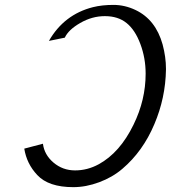

<svg xmlns="http://www.w3.org/2000/svg" viewBox="-20 -750 698 784"><path d="M79.1 -143.1 155.3 -163.1Q161.1 -117.7 198.7 -85.9Q236.3 -54.2 286.6 -54.2Q336.9 -54.2 382.8 -79.1Q469.7 -126.5 525.4 -241.2Q574.7 -341.8 574.7 -449.2Q574.7 -512.7 553.2 -570.3Q531.7 -627.9 496.8 -656Q461.9 -684.1 408.7 -684.1H407.7Q356 -684.1 307.6 -656.2Q259.3 -628.4 244.6 -596.2L179.7 -583Q241.7 -690.9 359.4 -720.7Q396.5 -730 443.1 -730Q489.7 -730 533.7 -709Q615.7 -669.9 644 -568.4Q657.7 -517.1 657.7 -469.2V-465.8Q655.8 -350.1 610.4 -243.2Q563.5 -131.8 479.5 -60.5Q439 -25.9 385 -5.9Q331.1 14.2 279.3 14.2Q178.2 14.2 132.3 -35.2Q88.9 -81.1 79.1 -143.1Z"/></svg>

Font: Tuffy
Style: Italic
Weight: 400
Italic angle: -12°
Designer: Thatcher Ulrich, Karoly Barta and Michael Everson
Version: Version 001.271